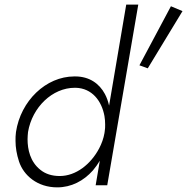

<svg xmlns="http://www.w3.org/2000/svg" viewBox="-20 -800 808 829"><path d="M525 -780 451 -344C447 -362 441 -379 433 -394C409 -439 366 -470 305 -470C304 -470 302 -470 301 -470C178 -470 69 -364 49 -230C47 -217 47 -204 47 -192C47 -163 52 -134 62 -103C82 -42 142 9 227 9C288 9 341 -19 381 -64C392 -77 402 -91 411 -106L393 0H443L577 -780ZM718 -773 582 -518 618 -505 768 -752ZM101 -230C119 -337 206 -421 303 -421C304 -421 306 -421 307 -421C377 -419 419 -365 431 -299C433 -287 434 -275 434 -263C434 -253 434 -242 432 -232L431 -225C427 -202 419 -180 408 -159C372 -91 308 -40 238 -40C204 -40 176 -49 154 -67C110 -102 99 -155 99 -199C99 -209 100 -219 101 -230Z"/></svg>

Font: Jost Light
Style: Italic
Weight: 300
Italic angle: -5°
Version: Version 3.710